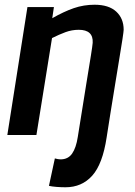

<svg xmlns="http://www.w3.org/2000/svg" viewBox="-20 -571 572 812"><path d="M431 10Q414 123 370 172Q326 221 257 221Q239 221 219.5 219.5Q200 218 187 215L212 99Q219 101 225 102Q231 103 236 103Q268 103 285 78.5Q302 54 309 8Q331 -131 344.5 -213.5Q358 -296 364.5 -336.5Q371 -377 372 -390Q375 -445 313 -445Q284 -445 257 -435Q230 -425 200 -410L134 0H11L96 -541H208L201 -494Q250 -522 292 -536.5Q334 -551 380 -551Q440 -551 471.5 -522Q503 -493 503 -445Q503 -439 498 -406Q493 -373 484.5 -322Q476 -271 466.5 -212Q457 -153 447.5 -95Q438 -37 431 10Z"/></svg>

Font: Georama SemiBold
Style: Italic
Weight: 600
Italic angle: -9°
Designer: Jean-Baptiste Levee
Foundry: Production Type
Version: Version 1.000